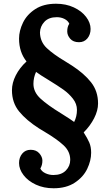

<svg xmlns="http://www.w3.org/2000/svg" viewBox="-20 -780 589 1028"><path d="M465 -625Q465 -595 448 -574.5Q431 -554 403 -554Q372 -554 356 -572.5Q340 -591 340 -612Q340 -637 351 -653Q344 -669 325.5 -678.5Q307 -688 284 -688Q241 -688 218 -663.5Q195 -639 194 -606Q195 -556 230.5 -522.5Q266 -489 330 -451L365 -429Q430 -387 467.5 -339.5Q505 -292 505 -226Q505 -188 484 -147Q463 -106 428 -71Q448 -40 458 -17Q468 6 468 38Q468 80 447 124Q426 168 380.5 198Q335 228 267 228Q214 228 172 208.5Q130 189 106 157.5Q82 126 82 93Q82 63 99 42.5Q116 22 144 22Q174 22 190.5 41Q207 60 207 80Q207 104 196 122Q203 138 223 147.5Q243 157 266 157Q309 157 332.5 133Q356 109 356 76Q356 31 320.5 -2Q285 -35 221 -73L188 -93Q121 -136 82.5 -183Q44 -230 44 -297Q44 -336 64.5 -376.5Q85 -417 122 -451Q82 -501 82 -573Q82 -615 103 -658.5Q124 -702 168.5 -731Q213 -760 280 -760Q333 -760 375 -740.5Q417 -721 441 -689.5Q465 -658 465 -625ZM159 -331Q159 -287 197 -252Q235 -217 307 -173Q360 -140 377 -127Q392 -156 392 -192Q392 -224 370.5 -251.5Q349 -279 319.5 -300Q290 -321 241 -351Q196 -378 173 -395Q159 -364 159 -331Z"/></svg>

Font: Sumana
Style: Bold
Weight: 700
Designer: Cyreal, Alexei Vanyashin (Devanagari), Olga Karpushina (Latin)
Foundry: Cyreal
Version: Version 1.015;PS 001.015;hotconv 1.0.70;makeotf.lib2.5.58329